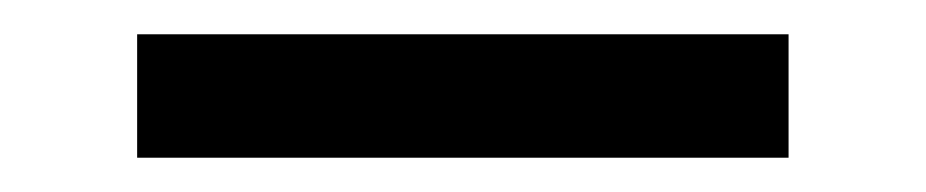

<svg xmlns="http://www.w3.org/2000/svg" viewBox="-20 92 540 112"><path d="M60 184V112H440V184Z"/></svg>

Font: Iosevka SS08
Style: Regular
Weight: 400
Monospace: yes
Designer: Belleve Invis
Foundry: Belleve Invis
Version: 2.1.0; ttfautohint (v1.8.2)